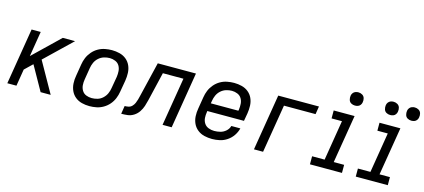

<svg xmlns="http://www.w3.org/2000/svg" viewBox="-58 -1245 3865 1749"><g transform="rotate(15 1874.0 -370.0)"><path d="M42 0H128L154 -159L227 -229L248 -192L356 0H451L288 -289L539 -530H423L176 -292L215 -530H129Z M817 8Q850 8 883 1.5Q916 -5 947 -23Q978 -41 1001 -68Q1024 -95 1037 -127Q1050 -159 1055 -191L1074 -301Q1080 -338 1078.5 -375Q1077 -412 1062.5 -444Q1048 -476 1021 -498Q994 -520 958.5 -529Q923 -538 886 -538Q854 -538 820.5 -531.5Q787 -525 756.5 -507.5Q726 -490 702.5 -462.5Q679 -435 666 -403.5Q653 -372 648 -339L630 -229Q623 -192 625 -155Q627 -118 641.5 -86Q656 -54 683 -32Q710 -10 745 -1Q780 8 817 8ZM819 -68Q791 -68 766 -78Q741 -88 727 -111Q713 -134 711 -161.5Q709 -189 714 -217L732 -327Q736 -354 747.5 -380Q759 -406 781 -426Q803 -446 830.5 -454.5Q858 -463 885 -463Q912 -463 937.5 -452.5Q963 -442 976.5 -419.5Q990 -397 992 -369.5Q994 -342 990 -314L971 -204Q967 -177 955.5 -151Q944 -125 922 -104.5Q900 -84 873 -76Q846 -68 819 -68Z M1116 0Q1146 0 1176 -3.5Q1206 -7 1233.5 -24.5Q1261 -42 1279 -69Q1297 -96 1306.5 -125Q1316 -154 1323 -184L1387 -455H1581L1506 0H1592L1679 -530H1319L1240 -201Q1236 -183 1231 -165.5Q1226 -148 1218.5 -130.5Q1211 -113 1197 -98.5Q1183 -84 1164.5 -80Q1146 -76 1128 -76Z M1974 8Q2009 8 2045.5 0Q2082 -8 2114.5 -30Q2147 -52 2168.5 -84Q2190 -116 2199 -152H2114Q2106 -123 2082.5 -102.5Q2059 -82 2030.5 -75Q2002 -68 1974 -68Q1946 -68 1920 -78Q1894 -88 1879.5 -110.5Q1865 -133 1863 -160.5Q1861 -188 1866 -217L1867 -227H2213L2226 -301Q2232 -338 2230.5 -375Q2229 -412 2214.5 -444Q2200 -476 2173 -498Q2146 -520 2110.5 -529Q2075 -538 2038 -538Q2006 -538 1972.5 -531.5Q1939 -525 1908.5 -507.5Q1878 -490 1854.5 -462.5Q1831 -435 1818 -403.5Q1805 -372 1800 -339L1782 -229Q1775 -191 1777 -154Q1779 -117 1794 -85Q1809 -53 1837 -31Q1865 -9 1900.5 -0.5Q1936 8 1974 8ZM2140 -303H1880L1884 -327Q1888 -354 1899.5 -380Q1911 -406 1933 -426Q1955 -446 1982.5 -454.5Q2010 -463 2037 -463Q2064 -463 2089.5 -452.5Q2115 -442 2128.5 -419.5Q2142 -397 2144 -369.5Q2146 -342 2142 -314Z M2368 0H2454L2529 -455H2827L2839 -530H2455Z M2896 0H3198V-76H3100L3175 -530H2978V-455H3076L3014 -76H2896ZM3153 -623Q3167 -623 3180.5 -627.5Q3194 -632 3203 -644Q3212 -656 3214 -670Q3218 -690 3212.5 -709Q3207 -728 3190 -738Q3173 -748 3153 -748Q3139 -748 3125.5 -743Q3112 -738 3103 -726Q3094 -714 3092 -700Q3089 -680 3094.5 -661Q3100 -642 3116.5 -632.5Q3133 -623 3153 -623Z M3328 0H3630V-76H3532L3607 -530H3410V-455H3508L3446 -76H3328ZM3685 -623Q3699 -623 3712.5 -627.5Q3726 -632 3735 -644Q3744 -656 3746 -670Q3750 -690 3744.5 -709Q3739 -728 3722 -738Q3705 -748 3685 -748Q3671 -748 3657.5 -743Q3644 -738 3635 -726Q3626 -714 3624 -700Q3621 -680 3626.5 -661Q3632 -642 3648.5 -632.5Q3665 -623 3685 -623ZM3485 -623Q3499 -623 3512.5 -627.5Q3526 -632 3535 -644Q3544 -656 3546 -670Q3550 -690 3544.5 -709Q3539 -728 3522 -738Q3505 -748 3485 -748Q3471 -748 3457.5 -743Q3444 -738 3435 -726Q3426 -714 3424 -700Q3421 -680 3426.5 -661Q3432 -642 3448.5 -632.5Q3465 -623 3485 -623Z"/></g></svg>

Font: Iosevka Sparkle Oblique
Style: Regular
Weight: 400
Italic angle: -9°
Designer: Belleve Invis
Foundry: Belleve Invis
Version: Version 4.5.0; ttfautohint (v1.8.3)